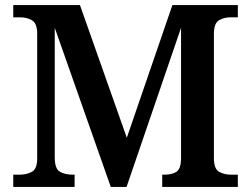

<svg xmlns="http://www.w3.org/2000/svg" viewBox="-20 -734 986 754"><path d="M32 0V-48H56Q85 -48 105.5 -59.5Q126 -71 126 -111V-602Q126 -642 106 -654Q86 -666 59 -666H32V-714H294L478 -193L657 -714H914V-666H886Q859 -666 839.5 -654Q820 -642 820 -600V-114Q820 -72 839.5 -60Q859 -48 888 -48H914V0H617V-48H624Q656 -48 673 -59.5Q690 -71 691 -109V-625L477 0H415L195 -625V-116Q195 -72 214.5 -60Q234 -48 268 -48H273V0Z"/></svg>

Font: Noto Serif Hentaigana SemiBold
Style: Regular
Weight: 600
Designer: Kazuhiro Yamada
Foundry: nipponia
Version: Version 1.000; ttfautohint (v1.8.4.7-5d5b)